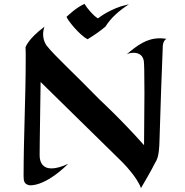

<svg xmlns="http://www.w3.org/2000/svg" viewBox="-20 -939 959 993"><path d="M841 -738C829 -740 818 -741 807 -741C738 -741 689 -704 634 -657C641 -662 656 -666 671 -666C697 -666 725 -654 725 -609C725 -609 727 -575 727 -457C727 -393 726 -307 725 -188C609 -319 493 -426 493 -426C366 -557 266 -647 222 -702C222 -702 203 -725 203 -762C203 -774 205 -787 210 -801C122 -735 112 -694 112 -694C113 -685 113 -664 113 -634C113 -433 102 -232 102 -27C102 0 107 14 132 19C132 19 206 32 333 -92C297 -75 268 -68 246 -68C202 -68 184 -98 185 -139C185 -139 185 -197 190 -515C537 -175 612 -101 612 -101C612 -101 690 -23 709 34C765 -61 778 -89 778 -89C794 -116 803 -132 805 -215C807 -298 820 -675 822 -702C822 -702 823 -729 841 -738ZM324 -852C328 -837 389 -759 433 -736C469 -758 496 -777 525 -801C555 -849 598 -885 647 -917L605 -906C574 -896 525 -874 487 -844C467 -853 428 -899 417 -919C373 -899 337 -863 324 -852Z"/></svg>

Font: Eagle Lake
Style: Regular
Weight: 400
Designer: Astigmatic (AOETI)
Foundry: Astigmatic (AOETI)
Version: Version 1.000